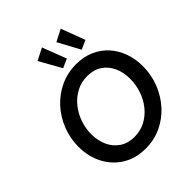

<svg xmlns="http://www.w3.org/2000/svg" viewBox="-260 -1126 1291 1291"><g transform="rotate(-45 385.5 -480.5)"><path d="M372.1 6.3Q278.8 6.3 208.7 -36.6Q138.7 -79.6 99.6 -154.1Q60.5 -228.5 60.5 -322.8Q60.5 -402.8 89.4 -475.8Q118.2 -548.8 169.7 -605.2Q221.2 -661.6 290.8 -694.1Q360.4 -726.6 441.4 -726.6Q512.7 -726.6 569.8 -701.7Q627 -676.8 667.2 -632.3Q707.5 -587.9 729 -528.3Q750.5 -468.8 750.5 -398.9Q750.5 -317.9 721.9 -244.9Q693.4 -171.9 642.3 -115.2Q591.3 -58.6 522.5 -26.1Q453.6 6.3 372.1 6.3ZM374.5 -102.5Q431.6 -102.5 478.5 -127.4Q525.4 -152.3 559.3 -194.3Q593.3 -236.3 611.6 -289.6Q629.9 -342.8 629.9 -399.4Q629.9 -461.4 607.7 -510.5Q585.4 -559.6 542.5 -588.4Q499.5 -617.2 438.5 -617.2Q381.3 -617.2 334.2 -592.3Q287.1 -567.4 252.7 -525.1Q218.3 -482.9 199.7 -429.9Q181.2 -377 181.2 -320.8Q181.2 -258.8 204.1 -209.5Q227.1 -160.2 270.5 -131.3Q314 -102.5 374.5 -102.5ZM361.3 -768.6 273.9 -924.8 359.4 -968.3 424.8 -797.4ZM537.6 -768.6 453.1 -924.8 537.6 -968.3 602.1 -797.4Z"/></g></svg>

Font: Reddit Sans SemiBold
Style: Italic
Weight: 600
Italic angle: -11.25°
Designer: Stephen Hutchings
Version: Version 1.013